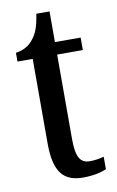

<svg xmlns="http://www.w3.org/2000/svg" viewBox="-79 -703 462 758"><g transform="rotate(-10 152.0 -324.5)"><path d="M192 10C236 10 269 1 286 -7V-57C268 -52 251 -49 229 -49C190 -49 175 -77 175 -147V-486H278V-536H175V-659H122C114 -605 103 -581 87 -561C71 -540 49 -526 16 -521V-486H77V-146C77 -30 116 10 192 10Z"/></g></svg>

Font: Noto Serif Ethiopic ExtraCondensed Medium
Style: Regular
Weight: 500
Width: 2
Designer: Monotype Design Team
Foundry: Monotype Imaging Inc.
Version: Version 2.102